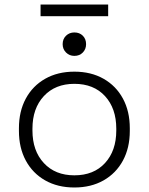

<svg xmlns="http://www.w3.org/2000/svg" viewBox="-20 -818 660 852"><path d="M64 -237V-249Q64 -324 94.5 -380.5Q125 -437 180.5 -468.5Q236 -500 310 -500Q384 -500 439.5 -468.5Q495 -437 525.5 -380.5Q556 -324 556 -249V-237Q556 -162 525.5 -105.5Q495 -49 439.5 -17.5Q384 14 310 14Q236 14 180.5 -17.5Q125 -49 94.5 -105.5Q64 -162 64 -237ZM496 -239V-247Q496 -337 446 -391.5Q396 -446 310 -446Q225 -446 174.5 -391.5Q124 -337 124 -247V-239Q124 -149 174.5 -94.5Q225 -40 310 -40Q396 -40 446 -94.5Q496 -149 496 -239ZM258 -622Q258 -645 273 -659.5Q288 -674 310 -674Q333 -674 347.5 -659.5Q362 -645 362 -622Q362 -600 347.5 -585Q333 -570 310 -570Q288 -570 273 -585Q258 -600 258 -622ZM160 -746V-798H460V-746Z"/></svg>

Font: Space 7353
Style: Regular
Weight: 400
Designer: Christine Claussen + Ruben Lyon  (Space 7353)
Version: Version 1.000;FEAKit 1.0